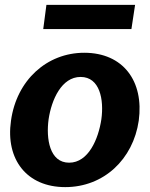

<svg xmlns="http://www.w3.org/2000/svg" viewBox="-20 -756 615 786"><path d="M247 10C405 10 525 -104 548 -262C570 -424 484 -540 325 -540C172 -540 48 -428 25 -262C2 -103 90 10 247 10ZM170 -736 157 -637H518L533 -736ZM263 -90C183 -90 168 -188 179 -268C191 -348 232 -441 310 -441C389 -441 406 -348 395 -268C383 -187 342 -90 263 -90Z"/></svg>

Font: Cheyenne Sans
Style: Bold Italic
Weight: 700
Italic angle: -8.13011°
Designer: The Public Sans project authors (U.S. Web Design System), Libre Franklin designed by Pablo Impallari and Rodrigo Fuenzal
Foundry: The Cheyenne Sans Project Authors
Version: Version 2.007